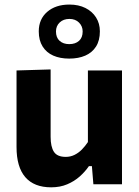

<svg xmlns="http://www.w3.org/2000/svg" viewBox="-20 -808 610 842"><path d="M204.5 13.5Q129.5 13.5 91 -31Q52.5 -75.5 52.5 -163.5Q52.5 -197 52.5 -221.5Q52.5 -246 52.5 -272Q52.5 -321.5 52.5 -359.2Q52.5 -397 52.5 -430.2Q52.5 -463.5 52.5 -499L202 -503.5Q202 -450 202 -398.2Q202 -346.5 202 -291V-208Q202 -164.5 216.5 -142.2Q231 -120 268.5 -120Q289 -120 306.8 -128.8Q324.5 -137.5 339 -152.2Q353.5 -167 365.5 -185V-291Q365.5 -346.5 365.5 -396.2Q365.5 -446 365.5 -499H515Q515 -446 515 -394Q515 -342 515 -272V-216Q515 -154 515 -103.8Q515 -53.5 515 0H389.5L383 -79.5H370Q353.5 -55.5 329.8 -34.2Q306 -13 274.8 0.2Q243.5 13.5 204.5 13.5ZM283.5 -551Q243.5 -551 213.5 -564.2Q183.5 -577.5 166.8 -604.2Q150 -631 150 -670.5Q150 -724 187 -756Q224 -788 284.5 -788Q324.5 -788 354.5 -773Q384.5 -758 401.2 -731.5Q418 -705 418 -670.5Q418 -630.5 401.2 -604Q384.5 -577.5 354.2 -564.2Q324 -551 283.5 -551ZM283.5 -614.5Q310.5 -614.5 326.5 -628.8Q342.5 -643 342.5 -670Q342.5 -693 326.5 -709Q310.5 -725 284.5 -725Q258 -725 241.8 -709.5Q225.5 -694 225.5 -670Q225.5 -643 241.5 -628.8Q257.5 -614.5 283.5 -614.5Z"/></svg>

Font: Commissioner Thin
Style: Bold
Weight: 700
Version: Version 1.001;gftools[0.9.23]